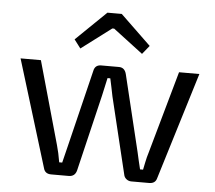

<svg xmlns="http://www.w3.org/2000/svg" viewBox="-51 -772 927 828"><g transform="rotate(5 412.0 -358.0)"><path d="M575 -589 545 -552 416 -650H408L278 -552L250 -589L381 -716H443ZM799 -487 657 -24Q651 0 624 0H547Q535 0 525.5 -7.5Q516 -15 514 -27L434 -358Q431 -372 426 -397.5Q421 -423 418 -435H406L389 -358L310 -27Q303 0 276 0H200Q173 0 167 -24L25 -487H113L214 -128Q223 -97 230 -55H243L261 -128L342 -460Q347 -487 374 -487H451Q476 -487 483 -459L563 -128Q565 -117 571 -92.5Q577 -68 580 -55H593Q594 -60 599.5 -86.5Q605 -113 610 -128L711 -487Z"/></g></svg>

Font: Exo 2.0
Style: Regular
Weight: 400
Designer: Natanael Gama
Version: Version 1.001;PS 001.001;hotconv 1.0.70;makeotf.lib2.5.58329